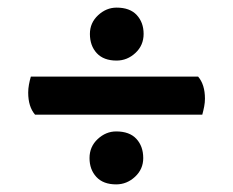

<svg xmlns="http://www.w3.org/2000/svg" viewBox="-20 -542 612 504"><path d="M286 -383Q252 -383 234 -402.5Q216 -422 216 -453Q216 -482 237.5 -502Q259 -522 286 -522Q321 -522 339 -502.5Q357 -483 357 -453Q357 -423 335.5 -403Q314 -383 286 -383ZM72 -241Q54 -262 54 -299Q54 -309 56 -320Q58 -331 61 -341H500Q518 -320 518 -283Q518 -273 516 -262.5Q514 -252 511 -241ZM285 -58Q251 -58 233 -77.5Q215 -97 215 -127Q215 -157 236.5 -177Q258 -197 285 -197Q320 -197 338 -177.5Q356 -158 356 -127Q356 -98 334.5 -78Q313 -58 285 -58Z"/></svg>

Font: Petrona Black
Style: Regular
Weight: 900
Designer: Ringo R. Seeber
Foundry: Ringo R. Seeber
Version: Version 2.001; ttfautohint (v1.8.3)